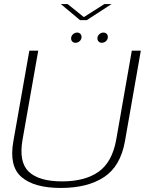

<svg xmlns="http://www.w3.org/2000/svg" viewBox="-20 -925 746 949"><path d="M280.5 4Q412.5 4 494 -49.5Q575.5 -103 597.5 -226.5L676 -674.5H631.5L554.5 -235Q534.5 -123.5 467.2 -76Q400 -28.5 286.5 -28.5Q173 -28.5 122.5 -76Q72 -123.5 91.5 -235L169 -674.5H125L46 -226.5Q24 -103 86.8 -49.5Q149.5 4 280.5 4ZM353.5 -713.5Q364.5 -713.5 373.8 -721.8Q383 -730 383 -742.5Q383 -752 376.8 -758Q370.5 -764 361.5 -764Q350 -764 340.8 -755.8Q331.5 -747.5 331.5 -735Q331.5 -725.5 337.5 -719.5Q343.5 -713.5 353.5 -713.5ZM483 -713.5Q495 -713.5 504 -721.8Q513 -730 513 -742.5Q513 -752 507 -758Q501 -764 491 -764Q480 -764 470.8 -755.8Q461.5 -747.5 461.5 -735Q461.5 -725.5 467.8 -719.5Q474 -713.5 483 -713.5ZM375.5 -825.5H409L531.5 -905H496L394.5 -840.5L314 -905H280.5Z"/></svg>

Font: Anybody SemiExpanded ExtraLight
Style: Italic
Weight: 250
Width: 6
Italic angle: -10°
Version: Version 1.113;gftools[0.9.25]